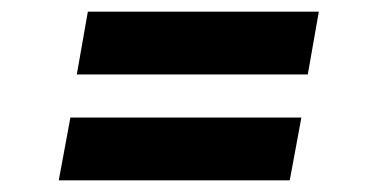

<svg xmlns="http://www.w3.org/2000/svg" viewBox="-20 -419 640 330"><path d="M131 -399H528L509 -291H112ZM101 -217H498L478 -109H81Z"/></svg>

Font: Grenze Black
Style: Italic
Weight: 900
Italic angle: -10°
Designer: Renata Polastri
Foundry: Omnibus-Type
Version: Version 1.002; ttfautohint (v1.8)